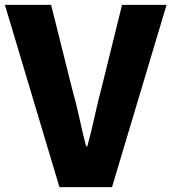

<svg xmlns="http://www.w3.org/2000/svg" viewBox="-29 -765 701 785"><path d="M214 0 -9 -745H180L265 -405Q282 -345 294.5 -287Q307 -229 323 -167H328Q345 -229 357.5 -287Q370 -345 386 -405L470 -745H652L429 0Z"/></svg>

Font: Source Han Sans TC Heavy
Style: Regular
Weight: 900
Designer: Ryoko NISHIZUKA Ë•øÂ°öÊ∂ºÂ≠ê (kana, bopomofo & ideographs); Paul D. Hunt (Latin, Greek & Cyrillic); Sandoll Communicatio
Foundry: Adobe
Version: Version 2.004;hotconv 1.0.118;makeotfexe 2.5.65603